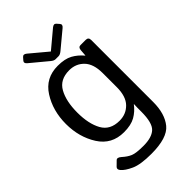

<svg xmlns="http://www.w3.org/2000/svg" viewBox="-268 -789 1082 1082"><g transform="rotate(-45 273.0 -248.0)"><path d="M130.4 -651.9Q113.3 -666 124.5 -678.7L137.7 -693.8Q148.9 -706.5 165.5 -692.9L270 -605.5H271L375.5 -692.9Q392.1 -706.5 403.3 -693.8L416.5 -678.7Q427.7 -666 410.6 -651.9L310.1 -568.4Q294.9 -555.7 282.7 -555.7H258.3Q246.1 -555.7 231 -568.4ZM41.5 -256.3Q41.5 -361.3 92.3 -441.2Q143.1 -521 240.7 -521Q296.9 -521 330.6 -502.4Q364.3 -483.9 391.1 -451.7H392.1L395 -490.7Q396.5 -512.7 414.1 -512.7H455.1Q477.1 -512.7 477.1 -490.7V3.9Q477.1 97.7 433.8 150.6Q390.6 203.6 263.2 203.6Q177.7 203.6 135.3 184.3Q92.8 165 74.7 143.6Q61.5 127.4 73.2 116.2L100.1 89.8Q111.3 79.1 131.3 96.7Q157.2 120.1 181.2 130.1Q205.1 140.1 263.7 140.1Q330.1 140.1 360.6 111.8Q391.1 83.5 391.1 -5.4V-34.7Q391.1 -49.8 392.1 -64.5H391.1Q365.7 -30.8 331.3 -11.2Q296.9 8.3 240.7 8.3Q143.1 8.3 92.3 -71.5Q41.5 -151.4 41.5 -256.3ZM132.3 -256.3Q132.3 -166.5 163.3 -110.8Q194.3 -55.2 268.6 -55.2Q321.3 -55.2 356.2 -91.1Q391.1 -127 391.1 -200.2V-312.5Q391.1 -385.7 356.2 -421.6Q321.3 -457.5 268.6 -457.5Q194.3 -457.5 163.3 -401.9Q132.3 -346.2 132.3 -256.3Z"/></g></svg>

Font: Istok Web
Style: Regular
Weight: 400
Designer: Andrey V. Panov
Foundry: Andrey V. Panov
Version: Version 1.0.2g